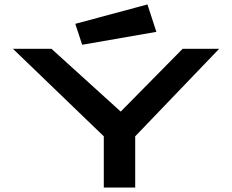

<svg xmlns="http://www.w3.org/2000/svg" viewBox="-20 -842 1040 862"><path d="M446 0V-230L38 -623H211L522 -341L800 -623H964L587 -230V0ZM349 -641 318 -735 642 -822 682 -699Z"/></svg>

Font: Inconsolata UltraExpanded ExtraBold
Style: Regular
Weight: 800
Width: 9
Monospace: yes
Designer: Raph Levien, Cyreal, Brenton Simpson
Foundry: Raph Levien, Cyreal, Google
Version: Version 3.001; ttfautohint (v1.8.2.53-6de2)